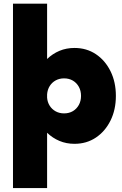

<svg xmlns="http://www.w3.org/2000/svg" viewBox="-20 -752 644 1017"><path d="M229.5 244.1H48.8V-732.4H229.5V-439.5Q258.3 -467.3 294.9 -482.7Q331.5 -498 374.5 -498Q438.5 -498 487.8 -465.1Q537.1 -432.1 565.4 -374.8Q593.8 -317.4 593.8 -244.1Q593.8 -170.9 565.4 -113.5Q537.1 -56.2 487.8 -23.2Q438.5 9.8 374.5 9.8Q331.5 9.8 294.9 -5.6Q258.3 -21 229.5 -48.8ZM319.3 -151.4Q345.7 -151.4 366 -163.3Q386.2 -175.3 397.7 -196.3Q409.2 -217.3 409.2 -244.1Q409.2 -271 397.7 -292Q386.2 -313 366 -325Q345.7 -336.9 319.3 -336.9Q294.9 -336.9 275.1 -326.2Q255.4 -315.4 243.4 -296.4Q231.4 -277.3 229.5 -252.4V-234.4Q231.4 -210.4 243.4 -191.7Q255.4 -172.9 275.1 -162.1Q294.9 -151.4 319.3 -151.4Z"/></svg>

Font: Kumbh Sans Black
Style: Regular
Weight: 900
Version: Version 1.005